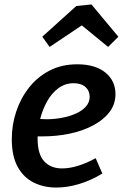

<svg xmlns="http://www.w3.org/2000/svg" viewBox="-20 -832 552 863"><path d="M233 11Q177 11 131.5 -11.5Q86 -34 59.5 -82Q33 -130 33 -207Q33 -271 53 -331Q73 -391 111 -439Q149 -487 203.5 -515Q258 -543 327 -543Q408 -543 453.5 -506Q499 -469 499 -409Q499 -363 471.5 -327.5Q444 -292 397 -267.5Q350 -243 292 -231Q234 -219 172 -219Q162 -219 153 -219Q144 -219 136 -220L143 -299Q154 -298 165.5 -297Q177 -296 189 -296Q224 -296 258.5 -302.5Q293 -309 321 -321.5Q349 -334 366 -353Q383 -372 383 -397Q383 -424 364 -441Q345 -458 311 -458Q273 -458 242.5 -435.5Q212 -413 191.5 -376Q171 -339 160 -295.5Q149 -252 149 -209Q149 -139 178.5 -107Q208 -75 259 -75Q293 -75 331.5 -87Q370 -99 410 -121L440 -52Q389 -21 336 -5Q283 11 233 11ZM203 -621 170 -667 323 -805 391 -812 512 -667 466 -621 311 -748 391 -747Z"/></svg>

Font: Bitter Thin SemiBold
Style: Italic
Weight: 600
Italic angle: -9°
Version: Version 2.002